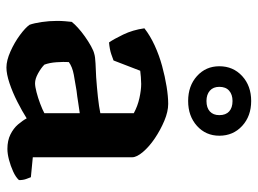

<svg xmlns="http://www.w3.org/2000/svg" viewBox="-122 -676 801 597"><g transform="rotate(90 278.5 -377.5)"><path d="M190 3Q168 3 140 -9.5Q112 -22 89 -39Q66 -56 57 -69Q52 -83 48.5 -106.5Q45 -130 45 -154Q45 -168 46 -179.5Q47 -191 48 -200Q54 -208 66 -219Q78 -230 93.5 -241Q109 -252 123.5 -260Q138 -268 147 -270Q156 -273 177 -274Q198 -275 220 -276Q236 -277 251.5 -278.5Q267 -280 282 -281.5Q297 -283 309.5 -285Q322 -287 332 -289V-393Q310 -405 285 -410.5Q260 -416 241 -416Q232 -416 219.5 -415Q207 -414 200 -413L168 -330Q163 -328 148.5 -323Q134 -318 112 -316Q102 -330 87.5 -360Q73 -390 68 -426Q91 -444 121.5 -458Q152 -472 185 -481Q218 -490 249 -495Q280 -500 303 -500Q327 -500 355.5 -488Q384 -476 410 -458.5Q436 -441 452.5 -421.5Q469 -402 469 -388V-79L531 -73Q533 -68 536.5 -58.5Q540 -49 540 -36Q531 -26 513.5 -18Q496 -10 477 -5Q458 0 443 0Q417 0 398 -9.5Q379 -19 367 -33Q355 -47 348 -60Q326 -46 296.5 -31Q267 -16 238.5 -6.5Q210 3 190 3ZM239 -86Q249 -86 266.5 -90.5Q284 -95 302.5 -102Q321 -109 332 -115V-225Q316 -223 298 -220Q280 -217 262 -215Q237 -211 212.5 -206.5Q188 -202 173 -191Q172 -175 173.5 -153Q175 -131 181 -115Q191 -105 208 -95.5Q225 -86 239 -86ZM294 -562Q247 -562 216.5 -589.5Q186 -617 186 -659Q186 -702 216.5 -730Q247 -758 294 -758Q341 -758 371.5 -730Q402 -702 402 -659Q402 -617 371.5 -589.5Q341 -562 294 -562ZM294 -619Q315 -619 326.5 -629.5Q338 -640 338 -659Q338 -679 326.5 -689.5Q315 -700 294 -700Q274 -700 262 -689.5Q250 -679 250 -659Q250 -640 262 -629.5Q274 -619 294 -619Z"/></g></svg>

Font: Texturina 12pt
Style: Bold
Weight: 700
Designer: Guillermo Torres Carreño
Foundry: Omnibus-Type
Version: Version 1.002